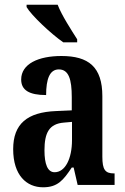

<svg xmlns="http://www.w3.org/2000/svg" viewBox="-20 -786 533 816"><path d="M249 -606H308V-619C284 -657 242 -721 225 -766H93V-756C113 -721 197 -642 249 -606ZM163 10C225 10 249 -20 285 -74H293L310 0H467V-49H464C427 -49 415 -65 415 -120V-377C415 -502 356 -548 241 -548C144 -548 70 -515 70 -448C70 -403 104 -382 176 -382C176 -450 191 -491 230 -491C272 -491 285 -449 285 -373V-317L218 -314C96 -309 36 -260 36 -152C36 -41 93 10 163 10ZM212 -54C182 -54 169 -89 169 -147C169 -222 189 -260 252 -265L286 -268V-191C286 -111 257 -54 212 -54Z"/></svg>

Font: Noto Serif Bengali ExtraCondensed
Style: Regular
Weight: 400
Width: 2
Designer: Juan Bruce, Universal Thirst, Indian Type Foundry and the Monotype Design Team.
Foundry: Monotype Imaging Inc.
Version: Version 2.003